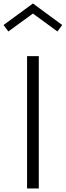

<svg xmlns="http://www.w3.org/2000/svg" viewBox="-65 -1068 373 1088"><path d="M154.8 0H88.4V-750H154.8ZM121.6 -991.2 -17.6 -889.6 -44.9 -926.3 121.6 -1048.3 287.6 -926.3 260.3 -889.6Z"/></svg>

Font: Spartan MB
Style: Regular
Weight: 400
Designer: Matt Bailey, Mirko Velimirovic
Foundry: Matt Bailey
Version: Version 1.005